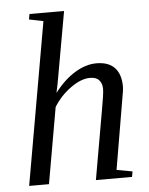

<svg xmlns="http://www.w3.org/2000/svg" viewBox="-51 -736 602 778"><g transform="rotate(-5 250.0 -347.0)"><path d="M151.9 -660.2 94.2 -671.9 98.1 -693.8H238.8L187 -402.8L179.2 -365.7Q218.3 -417 262.9 -444.1Q307.6 -471.2 350.6 -471.2Q399.9 -471.2 424.8 -444.6Q449.7 -418 449.7 -368.2Q449.7 -361.3 447.8 -347.2Q445.8 -333 394.5 -33.7L458.5 -22L454.6 0H307.6L357.4 -284.2Q368.7 -346.2 368.7 -365.2Q368.7 -387.2 356.9 -400.9Q345.2 -414.6 319.8 -414.6Q283.2 -414.6 240.7 -384Q198.2 -353.5 170.9 -309.1L116.7 0H36.1Z"/></g></svg>

Font: Tinos
Style: Italic
Weight: 400
Italic angle: -16.333°
Designer: Steve Matteson
Foundry: Monotype Imaging Inc.
Version: Version 1.32